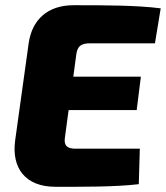

<svg xmlns="http://www.w3.org/2000/svg" viewBox="-20 -713 636 736"><path d="M326 -547H574L596 -681C504 -693 378 -693 262 -693C162 -693 103 -637 90 -548L38 -174C24 -69 77 3 192 3C294 3 419 4 512 -7L516 -143H269C236 -143 224 -156 229 -187L243 -291H504L520 -419H261L272 -501C276 -536 290 -547 326 -547Z"/></svg>

Font: Exo 2 Extra Bold
Style: Italic
Weight: 800
Italic angle: -8°
Designer: Natanael Gama
Version: Version 1.001;PS 001.001;hotconv 1.0.88;makeotf.lib2.5.64775